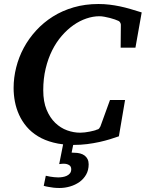

<svg xmlns="http://www.w3.org/2000/svg" viewBox="-20 -707 727 958"><path d="M422.4 112.8Q422.4 142.1 409.7 164.3Q397 186.5 376.2 201.2Q355.5 215.8 329.6 223.4Q303.7 231 277.3 231Q261.7 231 247.6 229.5Q233.4 228 222.2 225.6Q209.5 223.6 198.2 220.2L208.5 169.9Q219.2 172.4 230 174.3Q239.3 175.8 250 177Q260.7 178.2 270.5 178.2Q280.3 178.2 291.5 176.5Q302.7 174.8 312.5 170.4Q322.3 166 328.9 158Q335.4 149.9 335.4 137.2Q335.4 123 324.5 116.5Q313.5 109.9 298.3 109.9Q295.9 109.9 292 110.1Q288.1 110.4 284.2 110.8L275.4 111.8L294.9 13.2Q269 10.3 246.6 4.4Q202.6 -6.8 169.4 -27.1Q136.2 -47.4 113 -74.7Q89.8 -102.1 75.4 -133.8Q61 -165.5 54.4 -199.7Q47.9 -233.9 47.9 -268.1Q47.9 -319.3 60.8 -370.6Q73.7 -421.9 98.6 -468.3Q123.5 -514.6 160.2 -554.7Q196.8 -594.7 243.7 -624.3Q290.5 -653.8 347.7 -670.4Q404.8 -687 471.2 -687Q500 -687 526.1 -683.8Q552.2 -680.7 578.1 -675.3Q604 -669.9 630.6 -662.1Q657.2 -654.3 687 -645L655.8 -469.2H582L583 -581.1Q584 -586.9 579.8 -594.2Q575.7 -601.6 567.9 -604Q564 -606 553.2 -609.9Q542.5 -613.8 529.1 -617.2Q515.6 -620.6 501.5 -623.3Q487.3 -626 476.1 -626Q444.3 -626 411.1 -614.7Q377.9 -603.5 346.9 -581.8Q315.9 -560.1 288.3 -528.3Q260.7 -496.6 240.2 -455.6Q219.7 -414.6 207.8 -364.7Q195.8 -314.9 195.8 -256.8Q195.8 -199.7 212.4 -159.7Q229 -119.6 255.6 -94Q282.2 -68.4 314.9 -56.6Q347.7 -44.9 379.9 -44.9Q390.6 -44.9 403.3 -46.4Q416 -47.9 427.7 -50.3Q439.5 -52.7 449 -55.2Q458.5 -57.6 462.9 -60.1Q470.7 -61 474.6 -65.9Q478.5 -70.8 481 -76.2L528.8 -208H604L573.2 -26.9Q554.2 -20 529.5 -12.5Q504.9 -4.9 476.1 1.5Q447.3 7.8 414.8 12Q382.3 16.1 347.2 16.1H345.2L337.4 54.2Q338.9 54.7 340.8 54.7Q343.3 55.2 351.6 55.2Q366.7 55.2 379.6 58.6Q392.6 62 402.1 69.1Q411.6 76.2 417 87.2Q422.4 98.1 422.4 112.8Z"/></svg>

Font: Charis SIL Afr
Style: Bold Italic
Weight: 700
Italic angle: -11°
Foundry: SIL International
Version: Version 5.000